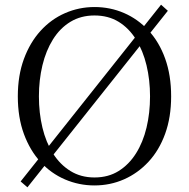

<svg xmlns="http://www.w3.org/2000/svg" viewBox="-20 -775 807 819"><path d="M696 -729 97 24 68 -1 667 -755ZM146 -364Q146 -293 161 -230.5Q176 -168 206 -120.5Q236 -73 280.5 -45.5Q325 -18 383 -18Q442 -18 486 -45.5Q530 -73 560 -120.5Q590 -168 605 -230.5Q620 -293 620 -364Q620 -434 605 -496.5Q590 -559 560 -607Q530 -655 486 -682Q442 -709 383 -709Q325 -709 280.5 -682Q236 -655 206 -607Q176 -559 161 -496.5Q146 -434 146 -364ZM383 -745Q450 -745 509 -719.5Q568 -694 613.5 -645Q659 -596 684.5 -525Q710 -454 710 -364Q710 -275 684.5 -204.5Q659 -134 613.5 -85Q568 -36 509 -10Q450 16 383 16Q317 16 257.5 -9.5Q198 -35 153 -84Q108 -133 82 -203.5Q56 -274 56 -364Q56 -453 82 -523.5Q108 -594 153 -643.5Q198 -693 257.5 -719Q317 -745 383 -745Z"/></svg>

Font: Noto Serif KR
Style: Regular
Weight: 400
Designer: Ryoko NISHIZUKA  (kana & ideographs); Frank Grießhammer (Latin, Greek & Cyrillic); Wenlong ZHANG  (bopomofo); Sandoll Co
Foundry: Adobe
Version: Version 2.003-H1;hotconv 1.1.1;makeotfexe 2.6.0